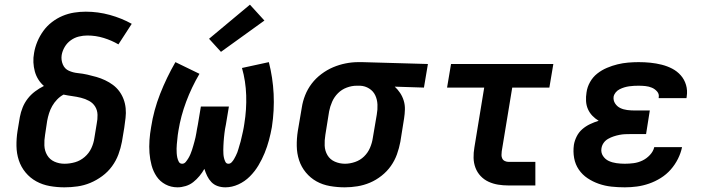

<svg xmlns="http://www.w3.org/2000/svg" viewBox="-20 -794 3040 822"><path d="M256 8Q224 8 193 2.5Q162 -3 135.5 -17.5Q109 -32 89.5 -55.5Q70 -79 60.5 -108Q51 -137 50.5 -169Q50 -201 55 -233L65 -293Q69 -314 77 -334Q85 -354 98.5 -371.5Q112 -389 130 -402.5Q148 -416 168 -426Q154 -438 144 -454Q134 -470 129 -488.5Q124 -507 123 -527Q122 -547 126 -568Q130 -592 140 -616Q150 -640 165.5 -661.5Q181 -683 202.5 -699.5Q224 -716 248 -726Q272 -736 297 -740Q322 -744 347 -744Q400 -744 450.5 -730Q501 -716 544 -692L487 -604Q458 -621 424 -631.5Q390 -642 354 -642Q336 -642 317.5 -637.5Q299 -633 283 -621.5Q267 -610 257 -593Q247 -576 244 -558Q241 -537 249 -518Q257 -499 275 -491Q293 -483 313.5 -481Q334 -479 354 -474.5Q374 -470 393 -464.5Q412 -459 430 -450.5Q448 -442 463.5 -430.5Q479 -419 490.5 -403.5Q502 -388 509 -369.5Q516 -351 518 -330.5Q520 -310 517.5 -289Q515 -268 512 -247L502 -187Q497 -160 487 -133Q477 -106 459.5 -82Q442 -58 417.5 -40Q393 -22 366.5 -11Q340 0 312 4Q284 8 256 8ZM256 -93Q279 -93 301.5 -99.5Q324 -106 342.5 -122Q361 -138 371 -159.5Q381 -181 384 -203L394 -264Q398 -283 397.5 -302.5Q397 -322 387.5 -337.5Q378 -353 361.5 -362Q345 -371 326.5 -375.5Q308 -380 289.5 -382.5Q271 -385 252 -389Q237 -381 224.5 -368Q212 -355 203.5 -340Q195 -325 190 -309Q185 -293 182 -277L173 -217Q169 -194 170 -171Q171 -148 182 -129.5Q193 -111 213 -102Q233 -93 256 -93Z M740 8Q712 8 688.5 -4.5Q665 -17 650.5 -38.5Q636 -60 629 -86Q622 -112 620 -139Q618 -166 620 -194Q622 -222 627 -250Q638 -322 665.5 -392Q693 -462 731 -528L834 -478Q800 -420 777 -358.5Q754 -297 744 -235Q742 -225 741 -215.5Q740 -206 739 -196Q738 -186 737 -176.5Q736 -167 736 -157.5Q736 -148 736.5 -138.5Q737 -129 739 -119.5Q741 -110 745.5 -101.5Q750 -93 760 -93Q769 -93 775.5 -101Q782 -109 787 -117.5Q792 -126 795.5 -134.5Q799 -143 802 -152Q805 -161 807.5 -170Q810 -179 812.5 -188Q815 -197 817 -206Q819 -215 820.5 -224Q822 -233 823.5 -242Q825 -251 827 -260L840 -338H960L947 -260Q945 -251 943.5 -242Q942 -233 941 -224Q940 -215 939 -206Q938 -197 937.5 -188Q937 -179 936.5 -170Q936 -161 936 -152Q936 -143 936.5 -134.5Q937 -126 939 -117.5Q941 -109 945 -101Q949 -93 958 -93Q966 -93 972 -99.5Q978 -106 982 -113Q986 -120 989.5 -127Q993 -134 996 -141.5Q999 -149 1001 -157Q1003 -165 1005.5 -172.5Q1008 -180 1010 -187.5Q1012 -195 1013.5 -202.5Q1015 -210 1017 -217.5Q1019 -225 1020.5 -233Q1022 -241 1023.5 -248.5Q1025 -256 1026 -264Q1036 -325 1034 -386Q1032 -447 1016 -503L1131 -528Q1148 -462 1151.5 -392Q1155 -322 1144 -250Q1139 -222 1131.5 -194Q1124 -166 1113 -139Q1102 -112 1086.5 -86Q1071 -60 1049.5 -38.5Q1028 -17 1000.5 -4.5Q973 8 945 8Q927 8 911.5 2.5Q896 -3 885 -14.5Q874 -26 867 -40.5Q860 -55 855 -71Q846 -55 834 -40.5Q822 -26 807.5 -14.5Q793 -3 775 2.5Q757 8 740 8ZM926 -572 875 -628 1050 -774 1112 -706Z M1456 8Q1424 8 1392.5 2.5Q1361 -3 1335 -17.5Q1309 -32 1289.5 -55.5Q1270 -79 1260.5 -108Q1251 -137 1250.5 -169Q1250 -201 1255 -233L1272 -333Q1276 -360 1286.5 -386.5Q1297 -413 1314.5 -436Q1332 -459 1356 -477Q1380 -495 1406 -506Q1432 -517 1459.5 -522.5Q1487 -528 1514 -528Q1518 -528 1522.5 -528Q1527 -528 1531 -528L1812 -520L1795 -419L1670 -423Q1683 -411 1693 -396Q1703 -381 1708.5 -363Q1714 -345 1713.5 -325.5Q1713 -306 1710 -287L1694 -187Q1689 -160 1679.5 -133.5Q1670 -107 1653.5 -83.5Q1637 -60 1613.5 -41.5Q1590 -23 1564 -12Q1538 -1 1510.5 3.5Q1483 8 1456 8Q1456 8 1456 8Q1456 8 1456 8ZM1457 -93Q1478 -93 1500 -100.5Q1522 -108 1538.5 -124Q1555 -140 1564 -161Q1573 -182 1576 -203L1593 -303Q1597 -325 1596 -346.5Q1595 -368 1586.5 -386Q1578 -404 1560.5 -415Q1543 -426 1522 -427H1514Q1513 -427 1511 -427Q1509 -427 1507 -427Q1486 -427 1464.5 -419Q1443 -411 1427 -395Q1411 -379 1402 -358.5Q1393 -338 1389 -317L1373 -217Q1369 -193 1370 -170.5Q1371 -148 1382 -129.5Q1393 -111 1413.5 -102Q1434 -93 1457 -93Z M2157 0Q2134 0 2112.5 -3.5Q2091 -7 2071.5 -16Q2052 -25 2037.5 -40.5Q2023 -56 2015.5 -76Q2008 -96 2007.5 -118Q2007 -140 2011 -163L2053 -419H1894L1911 -520H2349L2332 -419H2173L2128 -146Q2127 -138 2127 -130Q2127 -122 2130.5 -115Q2134 -108 2141.5 -104.5Q2149 -101 2157 -101H2272V0Z M2655 8Q2626 8 2598 5Q2570 2 2544 -7Q2518 -16 2495.5 -31Q2473 -46 2458 -68Q2443 -90 2438 -117.5Q2433 -145 2437 -174Q2440 -192 2449 -210Q2458 -228 2473 -241Q2488 -254 2506 -262.5Q2524 -271 2543 -277Q2528 -286 2516 -298.5Q2504 -311 2497 -327Q2490 -343 2489 -361.5Q2488 -380 2491 -398Q2494 -421 2506 -442.5Q2518 -464 2537 -479Q2556 -494 2578.5 -503.5Q2601 -513 2623.5 -518.5Q2646 -524 2669 -526Q2692 -528 2714 -528Q2740 -528 2764.5 -525.5Q2789 -523 2813 -517Q2837 -511 2858 -500Q2879 -489 2894.5 -471.5Q2910 -454 2917 -430.5Q2924 -407 2920 -381Q2920 -379 2919.5 -377.5Q2919 -376 2919 -374H2800Q2800 -375 2800 -375.5Q2800 -376 2800 -376Q2803 -391 2793.5 -402Q2784 -413 2771 -418.5Q2758 -424 2743.5 -425.5Q2729 -427 2714 -427Q2704 -427 2694 -426.5Q2684 -426 2673.5 -424.5Q2663 -423 2653 -420Q2643 -417 2633 -412Q2623 -407 2616 -398.5Q2609 -390 2607 -380Q2605 -364 2613.5 -351Q2622 -338 2635.5 -331.5Q2649 -325 2665 -323Q2681 -321 2697 -321H2762L2746 -220H2680Q2668 -220 2656 -219.5Q2644 -219 2631.5 -216.5Q2619 -214 2607 -210Q2595 -206 2583.5 -199.5Q2572 -193 2564.5 -182.5Q2557 -172 2555 -159Q2552 -141 2561.5 -126.5Q2571 -112 2586 -105Q2601 -98 2619 -95.5Q2637 -93 2655 -93Q2674 -93 2693 -95.5Q2712 -98 2730 -106.5Q2748 -115 2762.5 -130.5Q2777 -146 2781 -164H2900Q2895 -139 2882.5 -114Q2870 -89 2851.5 -68Q2833 -47 2809 -32Q2785 -17 2759 -8Q2733 1 2707 4.5Q2681 8 2655 8Z"/></svg>

Font: Iosevka SS04 Extended Oblique
Style: Bold
Weight: 700
Width: 7
Italic angle: -9°
Monospace: yes
Designer: Belleve Invis
Foundry: Belleve Invis
Version: Version 19.0.0; ttfautohint (v1.8.4)